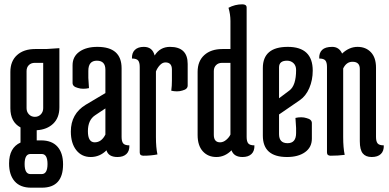

<svg xmlns="http://www.w3.org/2000/svg" viewBox="-20 -717 1802 889"><path d="M150 -67H170Q220 -67 246 -38Q272 -9 272 44Q272 152 174 152H124Q74 152 48 122.5Q22 93 22 40Q22 -33 75 -57V-127Q28 -152 28 -216V-384Q28 -434 59 -462Q90 -490 143 -490H194L255 -494V-220Q255 -172 226.5 -144.5Q198 -117 150 -114ZM103 -388V-216Q103 -199 114 -187.5Q125 -176 141.5 -176Q158 -176 169 -187.5Q180 -199 180 -216V-426H141Q124 -426 113.5 -415.5Q103 -405 103 -388ZM173 -4H121Q94 -4 94 42.5Q94 89 121 89H173Q200 89 200 42.5Q200 -4 173 -4Z M420 -183Q387 -161 387 -109.5Q387 -58 418.5 -58Q450 -58 468 -94V-215ZM431 -500Q543 -500 543 -401V-83Q543 -62 550.5 -53Q558 -44 579 -44Q580 -18 565.5 -4Q551 10 524 10Q482 10 473 -21Q442 10 400 10Q358 10 333 -22Q308 -54 308 -108Q308 -190 377 -232L468 -286V-394Q468 -436 428.5 -436Q389 -436 389 -389V-356L392 -309Q379 -306 365.5 -306Q352 -306 340 -310Q316 -316 316 -333V-415Q316 -455 347.5 -477.5Q379 -500 431 -500Z M702 -82Q702 -34 709 -2Q679 4 644 4Q627 4 627 -11V-407Q627 -428 619.5 -437Q612 -446 591 -446Q590 -472 604.5 -486Q619 -500 646 -500Q686 -500 696 -460Q721 -500 767 -500Q849 -500 849 -421V-321Q849 -304 825 -298Q813 -294 799.5 -294Q786 -294 773 -297Q776 -319 776 -344V-395Q776 -428 746 -428Q732 -428 720 -415Q708 -402 702 -386Z M1047 -426H1008Q991 -426 980.5 -415.5Q970 -405 970 -388V-93Q970 -58 999 -58Q1014 -58 1027.5 -69.5Q1041 -81 1047 -94ZM1047 -620Q1047 -650 1038 -681Q1068 -697 1102 -697Q1122 -697 1122 -682V-83Q1122 -62 1129.5 -53Q1137 -44 1158 -44Q1159 -18 1144.5 -4Q1130 10 1103 10Q1063 10 1052 -21Q1021 10 982 10Q943 10 919 -16.5Q895 -43 895 -92V-384Q895 -434 926 -462Q957 -490 1010 -490H1047Z M1351 -393Q1351 -413 1339 -424.5Q1327 -436 1309 -436Q1272 -436 1272 -405V-262L1320 -298Q1351 -321 1351 -393ZM1197 -89V-402Q1197 -500 1312.5 -500Q1428 -500 1428 -390Q1428 -346 1412 -309Q1396 -272 1368 -253L1272 -187V-96Q1272 -54 1311.5 -54Q1351 -54 1351 -101V-124L1348 -171Q1361 -174 1374.5 -174Q1388 -174 1400 -170Q1424 -164 1424 -147V-75Q1424 -35 1392.5 -12.5Q1361 10 1309 10Q1197 10 1197 -89Z M1569 -82Q1569 -33 1576 0Q1546 4 1511 4Q1494 4 1494 -11V-407Q1494 -428 1486.5 -437Q1479 -446 1458 -446Q1457 -472 1471.5 -486Q1486 -500 1518 -500Q1550 -500 1564 -469Q1597 -500 1635.5 -500Q1674 -500 1697.5 -475Q1721 -450 1721 -404V-83Q1721 -62 1728.5 -53Q1736 -44 1757 -44Q1758 -18 1743.5 -4Q1729 10 1701 10Q1673 10 1659.5 -7Q1646 -24 1646 -63V-398Q1646 -431 1612 -431Q1584 -431 1569 -400Z"/></svg>

Font: el_Medula One
Style: Regular
Weight: 400
Designer: Luciano Vergara
Foundry: Luciano Vergara
Version: Version 1.002 August 17, 2020